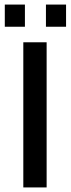

<svg xmlns="http://www.w3.org/2000/svg" viewBox="-20 -820 309 840"><path d="M184 0H82V-635H184ZM89 -703H1V-800H89ZM269 -703H181V-800H269Z"/></svg>

Font: Gemunu Libre ExtraLight SemiBold
Style: Regular
Weight: 600
Version: Version 1.100